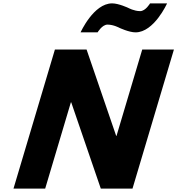

<svg xmlns="http://www.w3.org/2000/svg" viewBox="-20 -1119 1052 1139"><path d="M688.1 -954C688.1 -954 745 -927 784 -927C894 -927 971.2 -1099 971.2 -1099H870.2C870.2 -1099 843.5 -1053 811.5 -1053C775.5 -1053 741.2 -1072 741.2 -1072C741.2 -1072 684.2 -1099 645.2 -1099C535.2 -1099 458 -927 458 -927H559C559 -927 585.7 -973 617.7 -973C653.7 -973 688.1 -954 688.1 -954ZM400.5 -512H402.5L578 0H766L1011.7 -825H823.7L671.2 -313H669.2L493.7 -825H305.7L60 0H248Z"/></svg>

Font: Hussar
Style: BdOblThree
Weight: 700
Foundry: Cannot Into Space Fonts
Version: Version 2.00